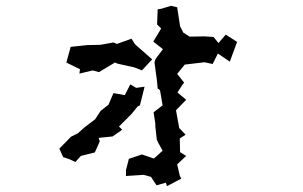

<svg xmlns="http://www.w3.org/2000/svg" viewBox="-20 -607 1040 660"><path d="M423 -61 413 -22V-2L474 -6L499 1L518 30L550 21L554 33L603 7L598 -3L589 -42L620 -71L599 -84L598 -131L618 -144L596 -167L585 -228L620 -264L590 -289L608 -317L613 -323L589 -353L615 -385L683 -393L711 -387L729 -423L770 -395L795 -463L756 -488L731 -459L714 -480L681 -482L632 -481L610 -495L599 -517L589 -582L568 -587L535 -577L522 -575L520 -523L534 -509L507 -464L540 -438L514 -403L511 -392L519 -334L522 -303L530 -297L539 -245L508 -221L514 -182V-172L519 -127L524 -116L539 -89L509 -62L468 -76ZM184 -96 197 -67 218 -60 239 -50 258 -71 306 -83 323 -121 319 -133 367 -138 400 -161 389 -172 432 -215 453 -241 461 -245 477 -309 448 -305 428 -317 409 -280 370 -287 353 -247 326 -226 307 -197 269 -168 248 -149 224 -137ZM208 -392 255 -369 253 -354 299 -365 320 -359 375 -392 385 -388 443 -375 468 -365 503 -403 444 -455 432 -474 382 -456 370 -461 325 -453 281 -452H280L223 -446Z"/></svg>

Font: チョークS
Style: Regular
Weight: 400
Designer: [Stick] Fontworks Inc.
Foundry: [Stick] Fontworks Inc.
Version: Version 1.200;FEAKit 1.0